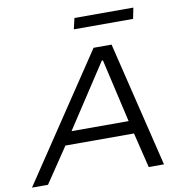

<svg xmlns="http://www.w3.org/2000/svg" viewBox="-110 -952 1000 1040"><g transform="rotate(-10 390.0 -432.5)"><path d="M-18 0 442 -688H541L708 0H624L577 -193H200L70 0ZM246 -264H560L480 -612H474ZM354 -805 368 -865H692L680 -805Z"/></g></svg>

Font: Saira Expanded
Style: Italic
Weight: 400
Width: 7
Italic angle: -12°
Designer: Hector Gatti with collaboration of the Omnibus-Type team
Foundry: Omnibus-Type
Version: Version 1.101